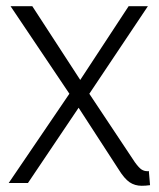

<svg xmlns="http://www.w3.org/2000/svg" viewBox="-20 -589 512 618"><path d="M463 7Q456 8 449 8.5Q442 9 436 9Q414 9 397 -2.5Q380 -14 361 -45L215 -270L14 -569H84L255 -306L414 -67Q427 -49 435.5 -43.5Q444 -38 454 -38Q455 -38 456.5 -38Q458 -38 459 -39ZM8 0 212 -300 226 -313 394 -569H456L258 -273L245 -260L70 0Z"/></svg>

Font: Yaldevi ExtraLight Light
Style: Regular
Weight: 300
Version: Version 1.100